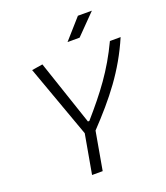

<svg xmlns="http://www.w3.org/2000/svg" viewBox="-159 -1003 961 1111"><g transform="rotate(-20 321.5 -447.0)"><path d="M214.4 0H279.8L321.3 -234.9C460 -381.3 564.5 -511.7 642.6 -693.4H576.7C502.4 -536.1 420.9 -430.7 306.6 -299.3H297.9L163.1 -699.7L96.2 -689L257.3 -241.7ZM344.2 -771.5H418.5L538.6 -894H452.6Z"/></g></svg>

Font: Cascadia Mono NF Light
Style: Italic
Weight: 300
Italic angle: -10°
Monospace: yes
Designer: Aaron Bell
Foundry: Saja Typeworks
Version: Version 2404.023